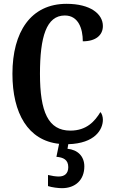

<svg xmlns="http://www.w3.org/2000/svg" viewBox="-20 -744 592 1004"><path d="M304 240C374 240 421 197 421 126C421 73 386 39 333 34L337 10C477 6 518 -67 518 -118C518 -133 513 -150 505 -158C476 -110 433 -61 348 -61C232 -61 189 -159 189 -358C189 -550 222 -663 319 -663C390 -663 413 -594 413 -528C482 -528 518 -561 518 -608C518 -671 453 -724 328 -724C141 -724 45 -577 45 -358C45 -151 127 -9 289 8L275 76C311 79 337 91 337 130C337 164 317 179 287 179C272 179 251 176 231 171V229C251 236 286 240 304 240Z"/></svg>

Font: Noto Serif Georgian ExtraCondensed Bold
Style: Regular
Weight: 700
Width: 2
Designer: Monotype Design Team, Akaki Razmadze
Foundry: Google LLC
Version: Version 2.003